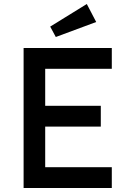

<svg xmlns="http://www.w3.org/2000/svg" viewBox="-20 -940 654 960"><path d="M98 0V-700H539V-596H206V-411H484V-307H206V-104H539V0ZM259 -755 231 -807 414 -920 461 -830Z"/></svg>

Font: Readex Pro
Style: Regular
Weight: 400
Designer: Bonnie Shaver-Troup, Thomas Jockin
Foundry: Lexend
Version: Version 1.204; ttfautohint (v1.8.4.7-5d5b)